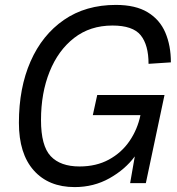

<svg xmlns="http://www.w3.org/2000/svg" viewBox="-20 -746 720 782"><path d="M284 16Q178 16 117.5 -52Q57 -120 57 -246Q57 -388 104.5 -496Q152 -604 240.5 -665Q329 -726 452 -726Q532 -726 581.5 -696Q631 -666 653.5 -613Q676 -560 676 -492L585 -486Q585 -563 553 -602.5Q521 -642 438 -642Q347 -642 282 -591.5Q217 -541 182 -454Q147 -367 147 -257Q147 -152 186.5 -110Q226 -68 304 -68Q372 -68 423.5 -96Q475 -124 507.5 -171.5Q540 -219 552 -277H358L376 -359H650L574 0H510L529 -109Q490 -56 426 -20Q362 16 284 16Z"/></svg>

Font: Geist Regular
Style: Italic
Weight: 400
Italic angle: -12°
Designer: Basement.studio, Andrés Briganti, Mateo Zaragoza
Foundry: Basement.studio, Vercel, Andrés Briganti, Guido Ferreyra, Mateo Zaragoza
Version: Version 1.500; ttfautohint (v1.8.4.7-5d5b)